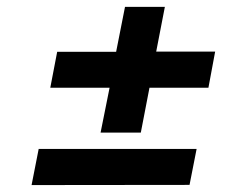

<svg xmlns="http://www.w3.org/2000/svg" viewBox="-20 -655 691 554"><path d="M270.2 -272.3 296.2 -401.9H125.1L145 -505.6H315.1L340.7 -635.2H455.7L430.7 -506.1H600.8L581.4 -401.9H411.3L386.3 -272.3ZM71.1 -121 91.6 -225.2H547.3L526.9 -121.5Z"/></svg>

Font: REM Medium
Style: Italic
Weight: 500
Italic angle: -11°
Designer: Octavio Pardo
Foundry: Ashler Design
Version: Version 1.005;gftools[0.9.28]